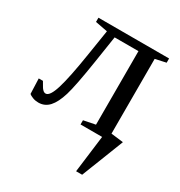

<svg xmlns="http://www.w3.org/2000/svg" viewBox="-157 -567 813 869"><g transform="rotate(30 249.5 -133.0)"><path d="M397.9 193.4H366.2L390.6 0H277.8V-22L338.9 -34.2V-418.5H214.4L193.4 -282.2Q171.4 -140.6 156 -90.1Q140.6 -39.6 118.2 -14.9Q95.7 9.8 62.5 9.8Q46.4 9.8 33 4.6Q19.5 -0.5 12.7 -6.3L9.8 -85.9H31.7L46.9 -60.1Q49.8 -54.7 56.4 -48.3Q63 -42 70.8 -42Q92.3 -42 110.6 -101.6Q128.9 -161.1 149.9 -295.4L170.4 -424.8L106.4 -437V-459H475.6V-437L419.9 -424.8V-34.2L483.9 -26.4Z"/></g></svg>

Font: Tinos
Style: Regular
Weight: 400
Designer: Steve Matteson
Foundry: Monotype Imaging Inc.
Version: Version 1.23